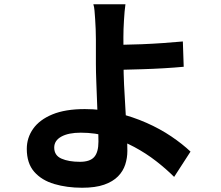

<svg xmlns="http://www.w3.org/2000/svg" viewBox="-20 -822 1040 903"><path d="M570 -802Q568 -788 566 -767.5Q564 -747 563 -725.5Q562 -704 561 -685Q560 -649 560.5 -607Q561 -565 561 -522Q561 -480 563.5 -423.5Q566 -367 570 -307Q574 -247 576.5 -195.5Q579 -144 579 -112Q579 -79 569 -48Q559 -17 535 7.5Q511 32 470 46.5Q429 61 366 61Q295 61 235.5 43.5Q176 26 141 -14Q106 -54 106 -122Q106 -174 136 -216.5Q166 -259 226.5 -284Q287 -309 379 -309Q457 -309 530.5 -291Q604 -273 668.5 -244.5Q733 -216 785.5 -180.5Q838 -145 876 -109L799 10Q762 -27 714.5 -64Q667 -101 611 -131Q555 -161 491.5 -179.5Q428 -198 360 -198Q302 -198 268.5 -179.5Q235 -161 235 -128Q235 -91 269 -76Q303 -61 356 -61Q403 -61 423 -83.5Q443 -106 443 -156Q443 -182 441 -228.5Q439 -275 437 -329.5Q435 -384 433 -435Q431 -486 431 -522Q431 -552 431 -581Q431 -610 431 -637Q431 -664 430 -685Q429 -710 427.5 -732Q426 -754 424.5 -772Q423 -790 419 -802ZM493 -611Q515 -611 556 -611.5Q597 -612 646.5 -614Q696 -616 746.5 -619.5Q797 -623 840 -627L844 -508Q802 -504 751 -501Q700 -498 650 -496.5Q600 -495 558.5 -494Q517 -493 494 -493Z"/></svg>

Font: Farlight84_Sys_V01
Style: Bold
Weight: 700
Designer: Monotype Design Team, Nadine Chahine and Nizar Qandah
Foundry: Monotype Imaging Inc.
Version: Version 2.004;October 31, 2024;FontCreator 14.0.0.2814 64-bi